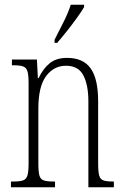

<svg xmlns="http://www.w3.org/2000/svg" viewBox="-20 -786 522 806"><path d="M26 0V-24H34Q62 -24 76 -28.5Q90 -33 95 -49Q100 -65 100 -100V-438Q100 -472 95 -487.5Q90 -503 76 -507.5Q62 -512 35 -512H30V-536H135L139 -458H142Q161 -498 188.5 -520.5Q216 -543 262 -543Q329 -543 360.5 -499Q392 -455 392 -360V-100Q392 -65 396.5 -49Q401 -33 414.5 -28.5Q428 -24 454 -24H458V0H351V-360Q351 -429 330 -469.5Q309 -510 257 -510Q206 -510 173.5 -466.5Q141 -423 141 -330V-99Q141 -65 145.5 -49Q150 -33 164 -28.5Q178 -24 205 -24H211V0ZM209 -619Q231 -662 248.5 -697Q266 -732 277 -766H333V-756Q323 -739 304 -712.5Q285 -686 262.5 -657.5Q240 -629 220 -606H209Z"/></svg>

Font: Noto Serif Tamil ExtraCondensed ExtraLight
Style: Italic
Weight: 200
Width: 2
Italic angle: -12°
Designer: Indian Type Foundry, Tom Grace, and the Monotype Design Team
Foundry: Monotype Imaging Inc.
Version: Version 2.003; ttfautohint (v1.8.4.7-5d5b)